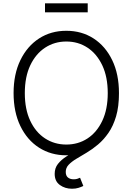

<svg xmlns="http://www.w3.org/2000/svg" viewBox="-20 -922 795 1152"><path d="M377.9 9.8Q285.6 9.8 214.1 -36.1Q142.6 -82 102.1 -166Q61.5 -250 61.5 -363.3Q61.5 -477.1 102.3 -561Q143.1 -645 214.4 -691.2Q285.6 -737.3 377.9 -737.3Q470.2 -737.3 541.5 -691.2Q612.8 -645 653.3 -561Q693.8 -477.1 693.8 -363.3Q693.8 -250 653.3 -166Q612.8 -82 541.5 -36.1Q470.2 9.8 377.9 9.8ZM377.9 -54.7Q449.2 -54.7 505.1 -91.3Q561 -127.9 593.8 -197.3Q626.5 -266.6 626.5 -363.3Q626.5 -460.4 593.8 -529.8Q561 -599.1 505.1 -636Q449.2 -672.9 377.9 -672.9Q307.1 -672.9 250.7 -636Q194.3 -599.1 161.6 -530Q128.9 -460.9 128.9 -363.3Q128.9 -266.6 161.4 -197.5Q193.8 -128.4 250.2 -91.6Q306.6 -54.7 377.9 -54.7ZM412.1 210.4Q370.1 210.4 339.1 188Q308.1 165.5 308.1 121.1Q308.1 86.4 327.4 61.8Q346.7 37.1 378.4 16.8Q410.2 -3.4 448.2 -24.7Q486.3 -45.9 524.2 -73Q562 -100.1 593.8 -138.4Q625.5 -176.8 644.8 -231.4Q664.1 -286.1 664.1 -363.3H693.8Q693.8 -282.2 676.5 -223.9Q659.2 -165.5 630.6 -124.5Q602.1 -83.5 568.1 -54.9Q534.2 -26.4 500 -6.1Q465.8 14.2 437.5 31.2Q409.2 48.3 391.8 66.7Q374.5 85 374.5 109.4Q374.5 132.3 387.7 143.1Q400.9 153.8 422.4 153.8Q433.6 153.8 443.1 151.1Q452.6 148.4 460.4 144.5L480 193.8Q467.8 199.7 450.9 205.1Q434.1 210.4 412.1 210.4ZM506.3 -901.9V-848.1H250V-901.9Z"/></svg>

Font: Inter 16pt Light
Style: Regular
Weight: 300
Version: Version 4.001;git-66647c0bb